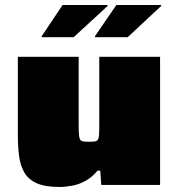

<svg xmlns="http://www.w3.org/2000/svg" viewBox="-20 -736 707 764"><path d="M217 8Q160 8 127 -6.5Q94 -21 77.5 -48.5Q61 -76 56 -115Q51 -154 51 -202V-510H293V-243Q293 -217 294 -202.5Q295 -188 298.5 -181.5Q302 -175 310 -173.5Q318 -172 332 -172Q347 -172 356 -173Q365 -174 369 -179.5Q373 -185 374 -198Q375 -211 375 -234V-510H617V0H383L379 -57H368Q347 -31 320.5 -16.5Q294 -2 267 3Q240 8 217 8ZM146 -588V-592L229 -716H408V-712L273 -588ZM358 -588V-592L443 -716H621V-712L488 -588Z"/></svg>

Font: Saira Expanded Black
Style: Regular
Weight: 900
Width: 7
Designer: Hector Gatti with collaboration of the Omnibus-Type team
Foundry: Omnibus-Type
Version: Version 1.101